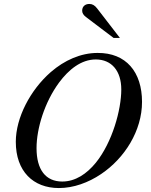

<svg xmlns="http://www.w3.org/2000/svg" viewBox="-20 -934 762 972"><path d="M699 -418C699 -570 618 -667 474 -666C389 -666 306 -629 237 -569C133 -478 60 -338 60 -216C60 -67 148 18 278 18C352 18 427 -9 492 -53C611 -133 699 -272 699 -418ZM594 -481C594 -379 549 -214 465 -110C419 -54 362 -15 295 -15C211 -15 165 -75 165 -184C165 -284 206 -417 279 -516C328 -582 391 -633 465 -633C545 -633 594 -575 594 -481ZM587 -742 472 -891C459 -908 447 -914 432 -914C412 -914 396 -902 396 -880C396 -868 402 -858 415 -848L555 -742Z"/></svg>

Font: XITS
Style: Italic
Weight: 400
Italic angle: -16.33°
Designer: MicroPress Inc., with final additions and corrections provided by Coen Hoffman, Elsevier (retired)
Version: Version 1.107